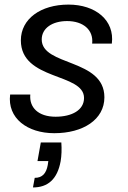

<svg xmlns="http://www.w3.org/2000/svg" viewBox="-20 -577 562 844"><path d="M159.4 49.2 144.8 131H192.4L189.9 148.6C183.2 185.3 166.1 204.8 132.6 204.8L124.9 247C189.6 247 232.1 211.6 246.6 131.5C250.7 107.4 251.7 79.3 249.6 49.2ZM218.7 8.5C345.3 8.5 438.9 -51.3 438.9 -149.3C438.9 -320.6 163.4 -285.3 163.4 -403.5C163.4 -453.3 210.3 -484.4 274.9 -484.4C346 -484.4 391.8 -445.3 385.1 -385.2H471.6C484.6 -488.3 399.8 -556.8 280.9 -556.8C158.7 -556.8 71.7 -493.8 71.7 -399.7C71.7 -221.5 349.4 -257.7 349.4 -146.3C349.4 -93.2 296.4 -63.9 224.2 -63.9C148.4 -63.9 108 -104.6 113.2 -161.4H24.5C11.7 -57.4 100 8.5 218.7 8.5Z"/></svg>

Font: Poppins Devanagari Thin
Style: Italic
Weight: 100
Italic angle: -10°
Designer: Ninad Kale (Devanagari), Jonny Pinhorn (Latin)
Foundry: Indian Type Foundry
Version: 4.005